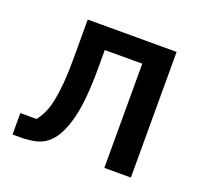

<svg xmlns="http://www.w3.org/2000/svg" viewBox="-96 -629 792 741"><g transform="rotate(20 300.0 -258.0)"><path d="M24 -88H91Q104 -105 114.5 -127.5Q125 -150 131.5 -182Q138 -214 141.5 -256Q145 -298 145 -354V-516H510V0H401V-428H247V-352Q247 -221 228 -147Q209 -73 176 -39Q153 -15 123 -7.5Q93 0 60 0H24Z"/></g></svg>

Font: IBM Plaex Mono Medium
Style: Regular
Weight: 500
Designer: Mike Abbink, Paul van der Laan, Pieter van Rosmalen
Foundry: Bold Monday
Version: Version 2.003